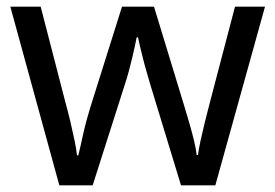

<svg xmlns="http://www.w3.org/2000/svg" viewBox="-20 -557 826 576"><path d="M431 -303Q425 -324 419 -344.5Q413 -365 408.5 -383.5Q404 -402 400 -418Q396 -434 394 -445H390Q388 -434 384.5 -418Q381 -402 376.5 -383Q372 -364 366.5 -343.5Q361 -323 354 -302L258 -1H158L11 -537H102L176 -251Q184 -222 191 -192.5Q198 -163 203.5 -136.5Q209 -110 211 -91H215Q218 -103 222 -121Q226 -139 230.5 -159Q235 -179 240.5 -199Q246 -219 251 -235L346 -537H442L534 -235Q541 -212 548.5 -186Q556 -160 562 -135.5Q568 -111 570 -92H574Q576 -109 581.5 -134.5Q587 -160 594.5 -190.5Q602 -221 610 -251L685 -537H775L626 -1H523Z"/></svg>

Font: hexkorean15
Style: Book
Weight: 400
Designer: Jelle Bosma - Monotype Design Team
Foundry: Monotype Imaging Inc.
Version: Version 2.003